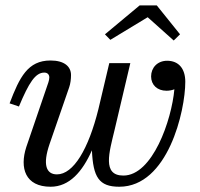

<svg xmlns="http://www.w3.org/2000/svg" viewBox="-20 -700 762 730"><path d="M541.5 -634.5 640.5 -546 664.5 -569.5 576 -679.5H511L379 -569.5L399.5 -548.5ZM168.5 -152.5 243 -368C248 -382 250 -400 250 -414.5C250 -447.5 224 -470 172 -470C86 -470 54.5 -407 16.5 -307L52 -295C90 -386 114.5 -424 148.5 -424C161 -424 167.5 -416 167.5 -405.5C167.5 -400.5 166 -393 164 -387L80 -141C54 -61 76 10 172.5 10C244 10 293.5 -47.5 329.5 -128.5C334 -26.5 356 10 433.5 10C618.5 10 684.5 -278.5 684.5 -389C684.5 -440 658.5 -469 615.5 -469C578.5 -469 554.5 -442.5 554.5 -409.5C554.5 -377 578 -355 613 -355C623.5 -355 634 -357 643 -360.5C632.5 -243 560 -32.5 449 -32.5C367.5 -32.5 395.5 -121.5 415.5 -205.5L475.5 -460H395.5L354 -284.5C316.5 -133.5 259.5 -37 196.5 -37C155.5 -37 141.5 -74 168.5 -152.5Z"/></svg>

Font: Bodoni* 06pt
Style: Italic
Weight: 400
Italic angle: -13°
Version: Version 2.3